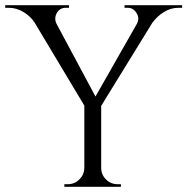

<svg xmlns="http://www.w3.org/2000/svg" viewBox="-29 -720 722 740"><path d="M673 -690H659Q629 -690 602.5 -673.5Q576 -657 558 -632L361 -312V-73Q361 -47 379.5 -28.5Q398 -10 425 -10H437V0H219V-10H232Q258 -10 276.5 -28Q295 -46 296 -72V-313L105 -632Q90 -656 62.5 -673Q35 -690 5 -690H-9V-700H237V-690H224Q202 -690 190 -670Q184 -659 184 -648.5Q184 -638 189 -628L339 -348L499 -629Q504 -639 504 -649Q504 -659 497 -670Q485 -690 463 -690H451V-700H673Z"/></svg>

Font: Cinzel
Style: Regular
Weight: 400
Designer: Natanael Gama
Version: Version 1.001;PS 001.001;hotconv 1.0.56;makeotf.lib2.0.21325